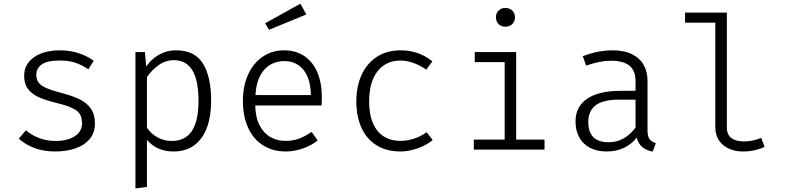

<svg xmlns="http://www.w3.org/2000/svg" viewBox="-20 -826 4348 1060"><path d="M432.8 -143.6Q432.8 -172.8 423.6 -191.5Q414.4 -210.3 386.4 -225.6Q358.5 -241 302.1 -254.9Q236.9 -270.8 197.2 -287.9Q157.4 -305.1 135.4 -333.8Q113.3 -362.6 113.3 -407.2Q113.3 -450.8 138.5 -482.6Q163.6 -514.4 207.9 -531.3Q252.3 -548.2 308.7 -548.2Q367.7 -548.2 414.9 -532.3Q462.1 -516.4 497.4 -490.3L467.7 -443.1Q433.8 -466.7 397.4 -479.2Q361 -491.8 309.2 -491.8Q241.5 -491.8 211 -470.5Q180.5 -449.2 180.5 -412.3Q180.5 -385.6 194.4 -368.5Q208.2 -351.3 239 -338.5Q269.7 -325.6 328.2 -310.3Q386.2 -294.9 424.1 -275.4Q462.1 -255.9 483.1 -224.4Q504.1 -192.8 504.1 -145.1Q504.1 -91.3 473.3 -56.4Q442.6 -21.5 393.1 -5.6Q343.6 10.3 285.1 10.3Q164.6 10.3 83.6 -60L123.1 -106.7Q155.4 -79 197.2 -63.3Q239 -47.7 285.6 -47.7Q330.8 -47.7 364.1 -59.7Q397.4 -71.8 415.1 -93.3Q432.8 -114.9 432.8 -143.6Z M1145.6 -269.2Q1145.6 -186.2 1123.1 -123.3Q1100.5 -60.5 1053.8 -25.1Q1007.2 10.3 937.9 10.3Q846.2 10.3 791.3 -53.8V205.6L727.7 214.4V-538.5H780L787.2 -459Q816.9 -501 858.7 -524.6Q900.5 -548.2 951.3 -548.2Q1054.9 -548.2 1100.3 -475.4Q1145.6 -402.6 1145.6 -269.2ZM791.3 -400V-121Q813.8 -87.2 850 -67.4Q886.2 -47.7 927.7 -47.7Q1002.6 -47.7 1039.2 -102.8Q1075.9 -157.9 1075.9 -270.3Q1075.9 -493.8 940 -493.8Q894.4 -493.8 856.4 -466.9Q818.5 -440 791.3 -400Z M1389.2 -243.6Q1390.3 -178.5 1412.8 -134.6Q1435.4 -90.8 1472.6 -69.5Q1509.7 -48.2 1555.4 -48.2Q1596.4 -48.2 1629.5 -60Q1662.6 -71.8 1700.5 -97.9L1733.8 -50.3Q1696.9 -21.5 1650 -5.6Q1603.1 10.3 1557.9 10.3Q1484.6 10.3 1431 -24.4Q1377.4 -59 1349.2 -122.1Q1321 -185.1 1321 -268.7Q1321 -350.3 1349.5 -413.6Q1377.9 -476.9 1429.7 -512.6Q1481.5 -548.2 1548.2 -548.2Q1612.8 -548.2 1660 -516.7Q1707.2 -485.1 1732.1 -426.4Q1756.9 -367.7 1756.9 -287.7Q1756.9 -275.9 1755.4 -243.6ZM1390.3 -301H1696.4Q1694.4 -393.3 1654.9 -441Q1615.4 -488.7 1549.7 -488.7Q1505.1 -488.7 1470.5 -467.9Q1435.9 -447.2 1414.9 -405.1Q1393.8 -363.1 1390.3 -301ZM1443.6 -697.4 1638.5 -805.6 1671.3 -746.2 1465.1 -661.5Z M2335.4 -95.9 2368.7 -52.8Q2334.4 -24.1 2285.1 -6.9Q2235.9 10.3 2191.8 10.3Q2114.4 10.3 2059.5 -23.6Q2004.6 -57.4 1975.9 -120Q1947.2 -182.6 1947.2 -267.2Q1947.2 -348.2 1975.9 -411.8Q2004.6 -475.4 2060 -511.8Q2115.4 -548.2 2192.3 -548.2Q2291.3 -548.2 2367.2 -487.2L2333.3 -441.5Q2260 -491.8 2189.2 -491.8Q2139 -491.8 2100.3 -466.2Q2061.5 -440.5 2039.7 -390Q2017.9 -339.5 2017.9 -267.2Q2017.9 -193.8 2039.5 -144.9Q2061 -95.9 2099.7 -72.1Q2138.5 -48.2 2189.2 -48.2Q2267.7 -48.2 2335.4 -95.9Z M2823.1 -731.3Q2823.1 -708.2 2808.5 -693.3Q2793.8 -678.5 2769.7 -678.5Q2746.7 -678.5 2732.3 -693.3Q2717.9 -708.2 2717.9 -731.3Q2717.9 -752.8 2732.6 -767.4Q2747.2 -782.1 2769.7 -782.1Q2793.8 -782.1 2808.5 -767.4Q2823.1 -752.8 2823.1 -731.3ZM2601 -538.5H2829.7V-55.4H2986.2V0H2595.9V-55.4H2766.2V-483.1H2601Z M3554.9 -106.2Q3554.9 -74.4 3565.6 -58.7Q3576.4 -43.1 3601 -35.9L3583.6 10.8Q3550.8 5.6 3527.4 -13.1Q3504.1 -31.8 3494.9 -66.7Q3466.7 -29.2 3424.4 -9.5Q3382.1 10.3 3328.7 10.3Q3275.9 10.3 3237.2 -10Q3198.5 -30.3 3177.9 -67.7Q3157.4 -105.1 3157.4 -155.4Q3157.4 -237.4 3221.5 -281Q3285.6 -324.6 3407.2 -324.6H3488.7V-376.9Q3488.7 -437.4 3454.1 -464.1Q3419.5 -490.8 3353.8 -490.8Q3291.8 -490.8 3215.9 -463.6L3197.4 -515.9Q3244.1 -533.3 3284.1 -540.8Q3324.1 -548.2 3363.1 -548.2Q3425.1 -548.2 3468.2 -527.2Q3511.3 -506.2 3533.1 -468.2Q3554.9 -430.3 3554.9 -379ZM3488.7 -122.1V-275.9H3399.5Q3308.2 -275.9 3267.9 -244.1Q3227.7 -212.3 3227.7 -153.3Q3227.7 -96.9 3255.6 -68.7Q3283.6 -40.5 3341 -40.5Q3384.6 -40.5 3423.1 -62.1Q3461.5 -83.6 3488.7 -122.1Z M3992.8 -122.1Q3992.8 -82.1 4018.2 -63.6Q4043.6 -45.1 4087.7 -45.1Q4132.8 -45.1 4182.6 -64.6L4201 -15.4Q4179 -4.1 4147.9 3.1Q4116.9 10.3 4081.5 10.3Q4038.5 10.3 4003.8 -5.4Q3969.2 -21 3949.2 -51Q3929.2 -81 3929.2 -122.1V-701H3762.1V-756.4H3992.8Z"/></svg>

Font: Fira Code Fixed Light
Style: Regular
Weight: 300
Monospace: yes
Designer: Carrois Corporate, Edenspiekermann AG, Nikita Prokopov
Foundry: Carrois Corporate, Edenspiekermann AG, Nikita Prokopov
Version: Version 5.002